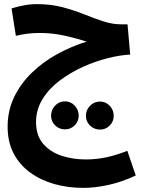

<svg xmlns="http://www.w3.org/2000/svg" viewBox="-20 -520 687 932"><path d="M385 392Q310 392 244 373.5Q178 355 126.5 317.5Q75 280 46 224.5Q17 169 17 95Q17 17 48.5 -48.5Q80 -114 134 -166.5Q188 -219 257 -257Q326 -295 401 -318Q355 -333 295.5 -346.5Q236 -360 170 -360Q139 -360 109.5 -356Q80 -352 57 -346L36 -479Q64 -488 96 -494Q128 -500 160 -500Q227 -500 283.5 -485Q340 -470 388.5 -450.5Q437 -431 481 -416.5Q525 -402 567 -402H599L612 -255Q565 -253 504.5 -238Q444 -223 383 -195.5Q322 -168 270 -129Q218 -90 186.5 -39Q155 12 155 73Q155 138 189.5 178Q224 218 279 236Q334 254 397 254Q447 254 496.5 243.5Q546 233 598 212L639 332Q570 364 505 378Q440 392 385 392ZM296 108Q267 108 247.5 88.5Q228 69 228 42Q228 13 247.5 -7.5Q267 -28 296 -28Q323 -28 342.5 -7.5Q362 13 362 42Q362 69 342.5 88.5Q323 108 296 108ZM466 109Q437 109 417 89.5Q397 70 397 42Q397 14 417 -6.5Q437 -27 466 -27Q493 -27 512.5 -6.5Q532 14 532 42Q532 70 512.5 89.5Q493 109 466 109Z"/></svg>

Font: Noto Sans Arabic SemCond
Style: Bold
Weight: 700
Width: 4
Designer: Monotype Design Team, Nadine Chahine, Nizar Qandah and Khaled Hosny
Foundry: Monotype Imaging Inc.
Version: Version 2.012; ttfautohint (v1.8.4.7-5d5b)